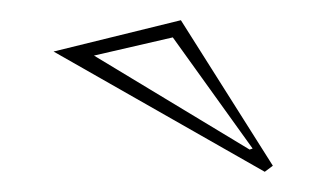

<svg xmlns="http://www.w3.org/2000/svg" viewBox="-20 -751 323 190"><path d="M242 -581 33 -700 159 -731 250 -587ZM230 -604 151 -714 73 -696 227 -603Z"/></svg>

Font: Kalnia Glaze Thin Medium
Style: Regular
Weight: 500
Version: Version 1.110